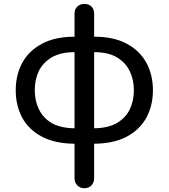

<svg xmlns="http://www.w3.org/2000/svg" viewBox="-20 -741 874 995"><path d="M467.8 3.9Q467.8 -15.6 467.8 -76.2Q540 -77.1 585.9 -103.5Q630.9 -129.9 652.3 -173.8Q673.8 -218.8 673.8 -273.4Q673.8 -328.1 652.3 -372.1Q630.9 -417 585 -444.3Q540 -470.7 467.8 -470.7Q467.8 -498 467.8 -550.8Q569.3 -550.8 636.7 -514.6Q704.1 -478.5 738.3 -416Q772.5 -353.5 772.5 -273.4Q772.5 -193.4 738.3 -130.9Q704.1 -68.4 635.7 -32.2Q569.3 2.9 467.8 3.9ZM366.2 3.9Q265.6 2.9 198.2 -32.2Q129.9 -68.4 95.7 -129.9Q61.5 -193.4 61.5 -273.4Q61.5 -353.5 95.7 -416Q129.9 -478.5 198.2 -514.6Q265.6 -550.8 366.2 -550.8Q366.2 -524.4 366.2 -470.7Q294.9 -470.7 249 -444.3Q203.1 -417 180.7 -372.1Q160.2 -328.1 160.2 -273.4Q160.2 -218.8 181.6 -174.8Q203.1 -129.9 249 -102.5Q294.9 -77.1 366.2 -76.2Q366.2 -49.8 366.2 3.9ZM417 234.4Q394.5 234.4 380.9 219.7Q366.2 205.1 366.2 182.6Q366.2 -101.6 366.2 -669.9Q366.2 -693.4 380.9 -707Q394.5 -720.7 417 -720.7Q440.4 -720.7 454.1 -707Q467.8 -693.4 467.8 -669.9Q467.8 -385.7 467.8 182.6Q467.8 205.1 454.1 219.7Q440.4 234.4 417 234.4Z"/></svg>

Font: Abed
Style: Bold
Weight: 700
Designer: Johan Aakerlund
Version: Version 3.105